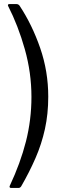

<svg xmlns="http://www.w3.org/2000/svg" viewBox="-20 -762 326 947"><path d="M26.3 -742H60.2Q70.7 -742 76.6 -733.8Q138.6 -639.8 178.3 -524.9Q218 -410 218 -285Q218 -200 201.6 -125.6Q185.2 -51.1 155.1 17.8Q125.1 86.8 84.1 157.8Q78.7 165 71.8 165H34.5Q29.1 165 27.7 161.7Q26.3 158.3 27.9 155.2Q80.9 42.2 108 -64.4Q135.1 -171 135.1 -284Q135.1 -403 102.5 -518.9Q69.9 -634.8 19.9 -732.8Q18.3 -735.6 19.6 -738.8Q20.9 -742 26.3 -742Z"/></svg>

Font: Libre Franklin Thin
Style: Regular
Weight: 100
Designer: Pablo Impallari, Rodrigo Fuenzalida, Nhung Nguyen
Foundry: Impallari Type
Version: Version 3.000